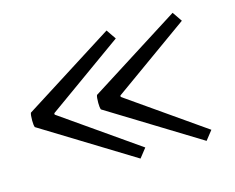

<svg xmlns="http://www.w3.org/2000/svg" viewBox="-73 -578 817 668"><g transform="rotate(-15 336.0 -243.5)"><path d="M346 -243V-238L621 -46L595 -13L268 -214Q265 -222 265 -238Q265 -259 268 -266L596 -474L620 -439ZM108 -243V-238L383 -46L357 -13L30 -214Q27 -222 27 -238Q27 -259 30 -266L358 -474L382 -439Z"/></g></svg>

Font: Arima Madurai
Style: Regular
Weight: 400
Designer: Joana Correia and Natanael Gama
Foundry: NDISCOVER
Version: Version 1.019